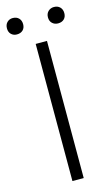

<svg xmlns="http://www.w3.org/2000/svg" viewBox="-150 -937 573 986"><g transform="rotate(-15 136.5 -444.0)"><path d="M106 0V-729H166V0ZM26 -801Q8 -801 -4 -812.5Q-16 -824 -16 -844Q-16 -864 -4 -876Q8 -888 26 -888Q46 -888 58 -876Q70 -864 70 -844Q70 -824 58 -812.5Q46 -801 26 -801ZM245 -801Q227 -801 214.5 -812.5Q202 -824 202 -844Q202 -864 214.5 -876Q227 -888 245 -888Q265 -888 277 -876Q289 -864 289 -844Q289 -824 277 -812.5Q265 -801 245 -801Z"/></g></svg>

Font: Noto Sans TC Thin Light
Style: Regular
Weight: 300
Version: Version 2.004-H2;hotconv 1.0.118;makeotfexe 2.5.65603